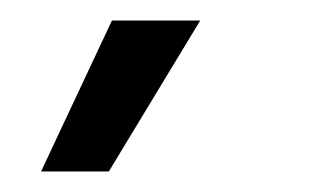

<svg xmlns="http://www.w3.org/2000/svg" viewBox="-20 -761 323 187"><path d="M86 -594H20L89 -741H175Z"/></svg>

Font: Bricolage Grotesque 24pt Light
Style: Regular
Weight: 300
Designer: Mathieu Triay
Foundry: Atelier Triay
Version: Version 1.001;gftools[0.9.33.dev8+g029e19f]